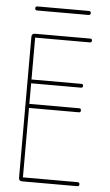

<svg xmlns="http://www.w3.org/2000/svg" viewBox="-55 -818 490 854"><g transform="rotate(5 190.0 -390.5)"><path d="M323 -18Q332 -18 332 -9Q332 0 323 0H77Q62 0 62 -15V-644Q62 -659 77 -659H323Q332 -659 332 -651Q332 -642 323 -642H79V-455H302Q310 -455 310 -447Q310 -438 302 -438H79V-346H302Q310 -346 310 -337Q310 -328 302 -328H79V-18ZM307 -781Q316 -781 316 -772Q316 -763 307 -763H77Q68 -763 68 -772Q68 -781 77 -781Z"/></g></svg>

Font: Libertine Sup Thin
Style: Regular
Weight: 100
Designer: Bastien Sozeau
Foundry: NBR — Bastien Sozeau
Version: Version 2.003; ttfautohint (v1.8.4.7-5d5b);gftools[0.9.33]